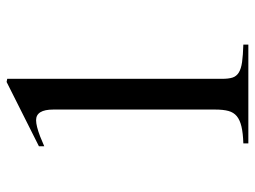

<svg xmlns="http://www.w3.org/2000/svg" viewBox="-118 -676 793 598"><g transform="rotate(-90 279.0 -376.5)"><path d="M333 -751V-82Q333 -61.5 336.9 -49.3Q340.8 -37.1 352.5 -29.8Q364.3 -22.5 385.3 -19.5Q406.2 -16.6 439.5 -15.6V0H131.8V-15.6Q164.1 -16.6 184.6 -21.5Q205.1 -26.4 216.8 -36.1Q228.5 -45.9 232.9 -62Q237.3 -78.1 237.3 -103.5V-607.4Q237.3 -661.1 204.1 -661.1Q186.5 -661.1 153.3 -648.4L123 -635.7V-652.3L323.2 -752.9Z"/></g></svg>

Font: Jomolhari
Style: Regular
Weight: 400
Designer: Christopher J. Fynn
Foundry: Christopher  J.  Fynn (Karma Drubgy¸ Tenzin).
Version: Version alpha 0.003c 2006